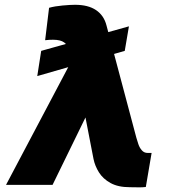

<svg xmlns="http://www.w3.org/2000/svg" viewBox="-20 -780 731 810"><path d="M523.9 -668.9 506.3 -565.4 137.2 -459 153.8 -565.4ZM346.2 -295.9 201.7 0H5.4L294.4 -546.9L421.4 -547.9ZM296.4 -759.8Q352.1 -759.8 385.3 -737.3Q418.5 -714.8 429.2 -672.9L555.2 -199.2Q558.6 -187 563.7 -171.9Q568.8 -156.7 578.4 -145.8Q587.9 -134.8 603 -134.8Q608.9 -134.8 613 -134.8Q617.2 -134.8 619.6 -134.8L595.2 8.8Q581.5 10.7 565.2 10.3Q548.8 9.8 527.8 9.8Q478.5 9.8 446.5 -7.8Q414.6 -25.4 397.5 -52.7Q380.4 -80.1 374.5 -109.4L306.2 -461.9L272 -571.3Q266.1 -589.8 250.5 -601.1Q234.9 -612.3 204.6 -612.3Q198.2 -612.3 190.7 -612.1Q183.1 -611.8 170.4 -610.4L187 -747.1Q211.4 -753.9 244.1 -756.8Q276.9 -759.8 296.4 -759.8Z"/></svg>

Font: Inter 17pt Black
Style: Italic
Weight: 900
Italic angle: -9.3988°
Version: Version 4.001;git-66647c0bb